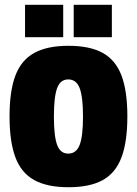

<svg xmlns="http://www.w3.org/2000/svg" viewBox="-20 -775 574 805"><path d="M267 10Q178 10 123.5 -20Q69 -50 44.5 -115.5Q20 -181 20 -287Q20 -393 44.5 -458Q69 -523 123.5 -553Q178 -583 267 -583Q357 -583 411 -553Q465 -523 489.5 -458Q514 -393 514 -287Q514 -181 489.5 -115.5Q465 -50 411 -20Q357 10 267 10ZM266 -131Q300 -131 314 -167.5Q328 -204 328 -286Q328 -369 314 -405.5Q300 -442 266 -442Q233 -442 219.5 -405.5Q206 -369 206 -286Q206 -204 219.5 -167.5Q233 -131 266 -131ZM85 -755H245V-619H85ZM289 -755H449V-619H289Z"/></svg>

Font: Protest Strike
Style: Regular
Weight: 400
Designer: Octavio Pardo
Foundry: Ashler Design
Version: Version 2.005; ttfautohint (v1.8.4.7-5d5b)